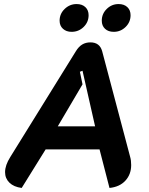

<svg xmlns="http://www.w3.org/2000/svg" viewBox="-20 -918 733 947"><path d="M5 -69Q5 -103 31 -144L354 -665Q368 -688 385.5 -698.5Q403 -709 426 -709Q472 -709 484 -665L622 -144Q627 -127 627 -104Q627 -58 598.5 -27Q570 4 520 9L471 -181H205L87 9Q48 4 26.5 -17Q5 -38 5 -69ZM449 -295 387 -569 374 -564 387 -502 265 -295ZM274 -816Q274 -850 299 -874Q324 -898 358 -898Q385 -898 401 -883Q417 -868 417 -843Q417 -809 392.5 -785Q368 -761 333 -761Q307 -761 290.5 -776Q274 -791 274 -816ZM482 -816Q482 -850 506.5 -874Q531 -898 565 -898Q592 -898 608 -883Q624 -868 624 -843Q624 -809 599.5 -785Q575 -761 541 -761Q514 -761 498 -776Q482 -791 482 -816Z"/></svg>

Font: K2D
Style: Bold Italic
Weight: 700
Italic angle: -10°
Designer: Katatrad Aksorn Co.,Ltd.
Foundry: Cadson Demak Co.,Ltd.
Version: Version 1.000; ttfautohint (v1.6)